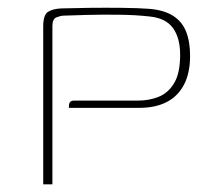

<svg xmlns="http://www.w3.org/2000/svg" viewBox="-20 -482 558 502"><path d="M93 0Q93 -104 93 -207Q93 -310 93 -413Q93 -443 105.5 -451Q118 -459 140 -460Q171 -461 214 -461.5Q257 -462 299.5 -461.5Q342 -461 369 -459Q408 -456 432 -441Q456 -426 466.5 -399.5Q477 -373 477 -336Q477 -291 461 -260.5Q445 -230 415.5 -215Q386 -200 344 -200Q298 -200 252.5 -200Q207 -200 160 -200Q160 -205 160.5 -209Q161 -213 164 -216Q167 -219 174 -219Q186 -219 216 -219Q246 -219 280.5 -219Q315 -219 341 -219Q370 -219 395 -229Q420 -239 435.5 -265Q451 -291 451 -339Q451 -383 432 -409Q413 -435 370 -439Q335 -443 290.5 -443.5Q246 -444 206.5 -443Q167 -442 144 -441Q140 -441 128.5 -437Q117 -433 117 -414Q117 -311 117 -207.5Q117 -104 117 0Z"/></svg>

Font: Genos Thin Thin
Style: Regular
Weight: 250
Version: Version 1.010